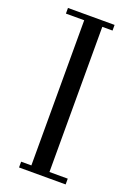

<svg xmlns="http://www.w3.org/2000/svg" viewBox="-137 -756 561 809"><g transform="rotate(20 143.5 -351.0)"><path d="M22 -676.8V-702.1H231V-676.8H185.1V-25.9H267.1V0H58.1V-25.9H104V-676.8Z"/></g></svg>

Font: Dehuti Alt
Style: Book
Weight: 400
Version: Version 1.2